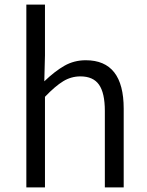

<svg xmlns="http://www.w3.org/2000/svg" viewBox="-20 -816 642 836"><path d="M94.7 0V-795.9H175.8V-575.2L172.9 -461.9Q218.8 -505.9 260.7 -529.8Q302.7 -553.7 353.5 -553.7Q518.6 -553.7 518.6 -342.8V0H436.5V-333Q436.5 -411.1 411.1 -447.3Q385.7 -483.4 330.1 -483.4Q290 -483.4 255.4 -462.4Q220.7 -441.4 175.8 -394.5V0Z"/></svg>

Font: Gen Shin Gothic Normal
Style: Regular
Weight: 300
Designer: [Source Han Sans]
Ryoko NISHIZUKA  (kana & ideographs); Paul D. Hunt (Latin, Greek & Cyrillic); Wenlong ZHANG  (bopomofo
Version: Version 1.002.20150607